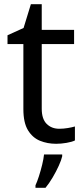

<svg xmlns="http://www.w3.org/2000/svg" viewBox="-20 -679 401 920"><path d="M264 -62Q284 -62 305 -65.5Q326 -69 339 -73V-6Q325 1 299 5.5Q273 10 249 10Q207 10 171.5 -4.5Q136 -19 114 -55Q92 -91 92 -156V-468H16V-510L93 -545L128 -659H180V-536H335V-468H180V-158Q180 -109 203.5 -85.5Q227 -62 264 -62ZM278 70Q274 88 261.5 115.5Q249 143 232.5 171Q216 199 198 221H150V209Q158 192 166.5 165.5Q175 139 182 110.5Q189 82 191 61H278Z"/></svg>

Font: Noto Sans Old South Arabian
Style: Regular
Weight: 400
Designer: Monotype Design Team
Foundry: Monotype Imaging Inc.
Version: Version 2.001; ttfautohint (v1.8.4.7-5d5b)